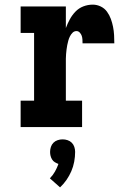

<svg xmlns="http://www.w3.org/2000/svg" viewBox="-20 -548 540 828"><path d="M69 0V-114H127V-406H69V-520H264V-427Q271 -446 281 -464.5Q291 -483 305.5 -498Q320 -513 339.5 -520.5Q359 -528 380 -528Q398 -528 414.5 -520Q431 -512 441.5 -497.5Q452 -483 458 -466.5Q464 -450 467.5 -432.5Q471 -415 472 -397Q473 -379 473 -361H336Q336 -369 335.5 -377.5Q335 -386 332.5 -393.5Q330 -401 324 -407.5Q318 -414 310 -414Q300 -414 293 -407Q286 -400 281.5 -391Q277 -382 274.5 -372.5Q272 -363 270 -353.5Q268 -344 267 -334.5Q266 -325 265 -315Q264 -305 264 -295Q264 -285 264 -276V-114H334V0ZM239 260 195 221Q208 208 217 192Q226 176 232 159Q224 156 216.5 151.5Q209 147 204.5 139.5Q200 132 198 124Q196 116 196 107Q196 96 199.5 85.5Q203 75 210.5 67.5Q218 60 228.5 56.5Q239 53 250 53Q261 53 271.5 56.5Q282 60 289.5 67.5Q297 75 300.5 85.5Q304 96 304 107Q304 128 300 149.5Q296 171 287.5 190.5Q279 210 267 227.5Q255 245 239 260Z"/></svg>

Font: Iosevka Curly Slab Heavy
Style: Regular
Weight: 900
Monospace: yes
Designer: Belleve Invis
Foundry: Belleve Invis
Version: Version 22.1.2; ttfautohint (v1.8.4)